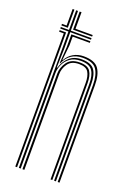

<svg xmlns="http://www.w3.org/2000/svg" viewBox="-153 -858 634 916"><g transform="rotate(20 164.5 -400.0)"><path d="M67.8 0V-692.2H26.2V-700H67.8V-800H77V-700H182.2V-692.2H77V-607.5L74.2 -512.2H77.2Q86.5 -545.8 111.2 -567.6Q136 -589.5 173.8 -589.2Q221.2 -589.2 238.6 -564.6Q256 -540 256 -492.5V0H246.8V-491.8Q246.8 -534.8 231.1 -557.9Q215.5 -581 171.2 -581Q138.5 -581 117.8 -565.8Q97 -550.5 87.1 -528.1Q77.2 -505.8 77.2 -484.5V0ZM26.2 -708V-716H49.8V-800H58.8V-708ZM85.5 -708V-800H95V-716H182.2V-708ZM49.8 0V-676.2H26.2V-684.2H58.8V0ZM265 0V-492.8Q265 -543 246.6 -570.4Q228.2 -597.8 175.5 -597.8Q109 -597.8 82.8 -535.8H80L85.5 -618V-684.2H182.2V-676.2H95V-632.2L87.2 -555H89.2Q101.5 -578.5 125 -592.4Q148.5 -606.2 177.5 -606.2Q234 -606.2 254.1 -577.1Q274.2 -548 274.2 -494V0ZM86.2 0V-485.2Q86.2 -516 106 -544Q125.8 -572 170 -572Q209.8 -572 223.8 -551Q237.8 -530 237.8 -490.5V0H228.8V-490Q228.8 -524.2 216.8 -544Q204.8 -563.8 169 -563.8Q130.2 -563.8 113 -539Q95.8 -514.2 95.8 -485.5V0Z"/></g></svg>

Font: Big Shoulders Inline Display Light
Style: Regular
Weight: 300
Designer: Patric King
Foundry: XO Type Co
Version: Version 1.000